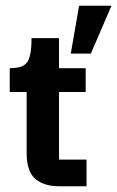

<svg xmlns="http://www.w3.org/2000/svg" viewBox="-20 -650 409 670"><path d="M187 0Q133 0 103 -26Q73 -52 73 -116V-341H186V-93H282V0ZM14 -329V-412Q33 -412 47.5 -415.5Q62 -419 71.5 -429Q81 -439 85.5 -460.5Q90 -482 90 -517H186V-412H279V-329ZM227 -463 256 -630H369L297 -463Z"/></svg>

Font: Darker Grotesque ExtraBold
Style: Regular
Weight: 800
Designer: Gabriel Lam
Foundry: TypeRant
Version: Version 1.000;gftools[0.9.28]